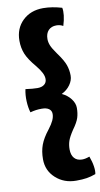

<svg xmlns="http://www.w3.org/2000/svg" viewBox="-107 -870 572 1094"><g transform="rotate(-10 178.5 -322.5)"><path d="M355 160Q328 170 303 174Q278 178 242 178Q172 178 124 134.5Q76 91 76 25Q76 -21 89.5 -57.5Q103 -94 137 -137Q157 -163 166 -182.5Q175 -202 175 -220Q175 -239 160.5 -249.5Q146 -260 119 -260Q101 -260 86 -258Q71 -256 52 -251Q43 -281 41.5 -317.5Q40 -354 47 -386Q68 -383 85.5 -381.5Q103 -380 116 -380Q141 -380 155.5 -391.5Q170 -403 170 -423Q170 -440 160.5 -459Q151 -478 130 -504Q90 -551 75.5 -586Q61 -621 61 -663Q61 -734 107 -778.5Q153 -823 226 -823Q252 -823 279.5 -818.5Q307 -814 334 -806Q338 -789 335 -762Q332 -735 322 -703Q311 -709 302 -711Q293 -713 283 -713Q254 -713 237 -695Q220 -677 220 -645Q220 -627 227.5 -608Q235 -589 260 -554Q293 -509 303.5 -479.5Q314 -450 314 -417Q314 -390 295.5 -364Q277 -338 246 -323Q278 -308 297.5 -282.5Q317 -257 317 -230Q317 -199 309 -173.5Q301 -148 274 -111Q250 -75 242.5 -52.5Q235 -30 235 -4Q235 29 251 47Q267 65 296 65Q305 65 315 63Q325 61 339 56Q351 88 355 115.5Q359 143 355 160Z"/></g></svg>

Font: Atma
Style: Bold
Weight: 700
Designer: Gregori Vincens, Jeremie Hornus, Riccardo Olocco, Yoann Minet.
Foundry: black foundry
Version: Version 1.102;PS 1.100;hotconv 1.0.86;makeotf.lib2.5.63406